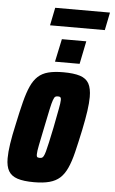

<svg xmlns="http://www.w3.org/2000/svg" viewBox="-57 -855 538 901"><g transform="rotate(5 212.0 -404.0)"><path d="M138 8Q89 8 60 -1.5Q31 -11 18 -33Q5 -55 5 -93Q5 -122 11 -162Q17 -202 29 -255Q42 -317 53.5 -362Q65 -407 78.5 -437Q92 -467 111.5 -485Q131 -503 160 -510.5Q189 -518 231 -518Q280 -518 309.5 -508.5Q339 -499 351.5 -476Q364 -453 364 -413Q364 -385 358.5 -346.5Q353 -308 342 -255Q329 -194 318 -149Q307 -104 293 -73.5Q279 -43 259.5 -25.5Q240 -8 210.5 0Q181 8 138 8ZM154 -108Q160 -108 164.5 -109.5Q169 -111 173 -118Q177 -125 181.5 -141Q186 -157 192 -184.5Q198 -212 207 -255Q218 -313 224 -343.5Q230 -374 230 -387Q230 -395 228 -398Q226 -401 223 -402Q220 -403 215 -403Q207 -403 202.5 -400Q198 -397 193 -383.5Q188 -370 181.5 -339.5Q175 -309 164 -255Q152 -197 146 -167Q140 -137 140 -124Q140 -116 141.5 -113Q143 -110 146.5 -109Q150 -108 154 -108ZM187 -564 210 -672H325L303 -564ZM149 -732 166 -816H424L407 -732Z"/></g></svg>

Font: Saira ExtraCondensed Black
Style: Italic
Weight: 900
Width: 2
Italic angle: -12°
Designer: Hector Gatti with collaboration of the Omnibus-Type team
Foundry: Omnibus-Type
Version: Version 1.101